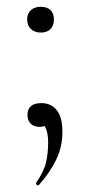

<svg xmlns="http://www.w3.org/2000/svg" viewBox="-20 -366 262 566"><path d="M102 -62Q131 -62 147.5 -41Q164 -20 164 23Q164 67 145.5 105Q127 143 95 179Q91 182 88 178.5Q85 175 87 172Q110 139 116 111.5Q122 84 122 54Q122 25 113 8Q104 -9 93 -20L131 -27Q132 -10 122 -1Q112 8 97 8Q80 8 70.5 -1.5Q61 -11 61 -27Q61 -44 71 -53Q81 -62 102 -62ZM100 -270Q82 -270 71 -280.5Q60 -291 60 -309Q60 -326 71 -336Q82 -346 100 -346Q119 -346 129 -336Q139 -326 139 -309Q139 -291 129 -280.5Q119 -270 100 -270Z"/></svg>

Font: Cormorant Light
Style: Regular
Weight: 300
Designer: Christian Thalmann (Catharsis Fonts)
Foundry: Catharsis Fonts
Version: Version 4.000